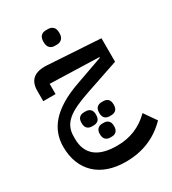

<svg xmlns="http://www.w3.org/2000/svg" viewBox="-229 -792 1092 1217"><g transform="rotate(-30 317.0 -184.0)"><path d="M328 304Q259 304 203.5 285Q148 266 109.5 229.5Q71 193 50.5 141Q30 89 30 23Q30 -24 45 -66.5Q60 -109 93 -147Q126 -185 179.5 -218Q233 -251 310 -278L513 -350V-355L155 -366V-291H65V-367Q65 -484 199 -476L584 -452V-280L342 -198Q283 -178 241 -158.5Q199 -139 172 -116Q145 -93 132.5 -65Q120 -37 120 -1V18Q120 100 172 144Q224 188 332 188Q473 188 572 89L634 178Q512 304 328 304ZM382 2Q361 2 348 -10Q335 -22 335 -50Q335 -77 348 -89Q361 -101 382 -101H394Q415 -101 428 -89Q441 -77 441 -50Q441 -22 428 -10Q415 2 394 2ZM317 121Q297 121 284 108.5Q271 96 271 70Q271 44 284 31.5Q297 19 317 19H330Q350 19 362.5 31.5Q375 44 375 70Q375 96 362.5 108.5Q350 121 330 121ZM252 2Q232 2 219 -10Q206 -22 206 -50Q206 -77 219 -89Q232 -101 252 -101H265Q286 -101 299 -89Q312 -77 312 -50Q312 -22 299 -10Q286 2 265 2ZM304 -558Q281 -558 267.5 -572Q254 -586 254 -615Q254 -645 267.5 -658.5Q281 -672 304 -672H319Q342 -672 356 -658.5Q370 -645 370 -615Q370 -586 356 -572Q342 -558 319 -558Z"/></g></svg>

Font: IBM Plex Arabic Medium
Style: Regular
Weight: 500
Designer: Mike Abbink, Paul van der Laan, Pieter van Rosmalen, Wael Morcos, Khajak Apelian
Foundry: Bold Monday
Version: Version 1.0